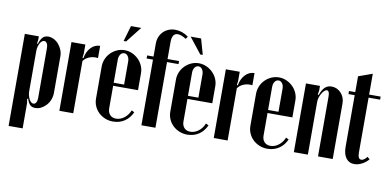

<svg xmlns="http://www.w3.org/2000/svg" viewBox="-80 -951 2760 1362"><g transform="rotate(10 1300.5 -270.5)"><path d="M135 -443 141 -441Q152 -476 167 -490.5Q182 -505 205 -505Q226 -505 246 -495Q266 -485 281 -467.5Q296 -450 305 -428Q314 -406 314 -382V-119Q314 -93 305 -69.5Q296 -46 280 -28.5Q264 -11 244 -0.5Q224 10 201 10Q178 10 164.5 -2.5Q151 -15 141 -46L134 -44L139 -15V168H38V-495H139V-470ZM139 -98Q139 -83 143 -68.5Q147 -54 153 -42.5Q159 -31 167 -24.5Q175 -18 184 -18Q195 -18 202.5 -30Q210 -42 210 -62V-424Q210 -444 202.5 -456.5Q195 -469 183 -469Q174 -469 166 -462.5Q158 -456 152 -444.5Q146 -433 142.5 -419Q139 -405 139 -390Z M474 -495V-428L470 -399L477 -397Q485 -445 513 -474.5Q541 -504 579 -504V-416Q548 -421 519 -410Q490 -399 474 -376V0H374V-495Z M615 -361Q615 -390 626 -416Q637 -442 656.5 -461.5Q676 -481 701.5 -492.5Q727 -504 756 -504Q785 -504 810.5 -492.5Q836 -481 855.5 -462Q875 -443 886.5 -417.5Q898 -392 898 -363V-241H719V-79Q719 -50 735 -32.5Q751 -15 779 -15Q810 -15 837.5 -36Q865 -57 879 -92L899 -82Q880 -39 844 -15Q808 9 761 9Q730 9 703.5 -2Q677 -13 657.5 -31.5Q638 -50 626.5 -75.5Q615 -101 615 -131ZM794 -263V-429Q794 -452 783.5 -467Q773 -482 757 -482Q740 -482 729.5 -467Q719 -452 719 -429V-263ZM737 -567 770 -680H844L755 -567Z M965 -495V-589Q965 -615 974 -637Q983 -659 999 -675Q1015 -691 1037 -700Q1059 -709 1084 -709Q1135 -709 1180 -676L1168 -658Q1133 -681 1108 -681Q1066 -681 1066 -617V-495H1149V-473H1066V0H965V-473H919V-495Z M1150 -361Q1150 -390 1161 -416Q1172 -442 1191.5 -461.5Q1211 -481 1236.5 -492.5Q1262 -504 1291 -504Q1320 -504 1345.5 -492.5Q1371 -481 1390.5 -462Q1410 -443 1421.5 -417.5Q1433 -392 1433 -363V-241H1254V-79Q1254 -50 1270 -32.5Q1286 -15 1314 -15Q1345 -15 1372.5 -36Q1400 -57 1414 -92L1434 -82Q1415 -39 1379 -15Q1343 9 1296 9Q1265 9 1238.5 -2Q1212 -13 1192.5 -31.5Q1173 -50 1161.5 -75.5Q1150 -101 1150 -131ZM1329 -263V-429Q1329 -452 1318.5 -467Q1308 -482 1292 -482Q1275 -482 1264.5 -467Q1254 -452 1254 -429V-263ZM1289 -567 1200 -680H1275L1307 -567Z M1586 -495V-428L1582 -399L1589 -397Q1597 -445 1625 -474.5Q1653 -504 1691 -504V-416Q1660 -421 1631 -410Q1602 -399 1586 -376V0H1486V-495Z M1727 -361Q1727 -390 1738 -416Q1749 -442 1768.5 -461.5Q1788 -481 1813.5 -492.5Q1839 -504 1868 -504Q1897 -504 1922.5 -492.5Q1948 -481 1967.5 -462Q1987 -443 1998.5 -417.5Q2010 -392 2010 -363V-241H1831V-79Q1831 -50 1847 -32.5Q1863 -15 1891 -15Q1922 -15 1949.5 -36Q1977 -57 1991 -92L2011 -82Q1992 -39 1956 -15Q1920 9 1873 9Q1842 9 1815.5 -2Q1789 -13 1769.5 -31.5Q1750 -50 1738.5 -75.5Q1727 -101 1727 -131ZM1906 -263V-429Q1906 -452 1895.5 -467Q1885 -482 1869 -482Q1852 -482 1841.5 -467Q1831 -452 1831 -429V-263Z M2166 -430Q2180 -469 2199 -487Q2218 -505 2246 -505Q2287 -505 2315 -474.5Q2343 -444 2343 -400V0H2237V-431Q2237 -473 2218 -473Q2209 -473 2199.5 -464Q2190 -455 2182 -441.5Q2174 -428 2169 -411.5Q2164 -395 2164 -380V0H2063V-495H2164V-461L2159 -432Z M2499 9Q2461 9 2439.5 -20Q2418 -49 2418 -101V-473H2373V-495H2418V-609L2518 -645V-495H2601V-473H2518V-78Q2518 -30 2543 -30Q2562 -30 2584 -58L2601 -43Q2582 -20 2554 -5.5Q2526 9 2499 9Z"/></g></svg>

Font: Moniqa Extra Bold Narrow Heading
Style: Regular
Weight: 800
Width: 4
Designer: Rajesh Rajput
Foundry: Rajesh Rajput
Version: Version 1.000;December 15, 2022;FontCreator 14.0.0.2794 32-b